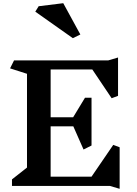

<svg xmlns="http://www.w3.org/2000/svg" viewBox="-20 -1164 857 1202"><path d="M668 0H55V-41L149 -115V-702L43 -736L68 -786H658L719 -804V-564L679 -549L558 -729H297V-430H438L512 -552H553V-253L503 -228L439 -373H297V-58H553L689 -257L729 -242V18ZM436 -925 201 -1091 222 -1125 376 -1144 483 -948Z"/></svg>

Font: Inknut Antiqua SemiBold
Style: Regular
Weight: 600
Designer: Claus Eggers Sørensen
Foundry: Claus Eggers Sørensen
Version: Version 1.003; ttfautohint (v1.8.2) -l 8 -r 50 -G 200 -x 14 